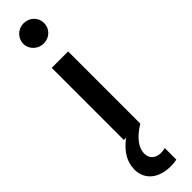

<svg xmlns="http://www.w3.org/2000/svg" viewBox="-346 -708 926 926"><g transform="rotate(-45 117.0 -245.0)"><path d="M62 0H77C22 42 -3 87 -3 137C-3 210 55 250 132 250C147 250 159 249 174 246V167C163 170 152 171 145 171C112 171 85 153 85 116C85 79 111 39 174 0V-492H62ZM118 -602C158 -602 189 -632 189 -671C189 -710 158 -740 118 -740C79 -740 47 -710 47 -670C47 -633 79 -602 118 -602Z"/></g></svg>

Font: LaHaus Display SemiBold
Style: Regular
Weight: 600
Designer: We are Make, BastardaType, Dalton Maag Ltd
Foundry: BastardaType, Dalton Maag Ltd
Version: Version 3.100;Glyphs 3.3 (3331)